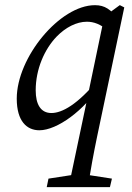

<svg xmlns="http://www.w3.org/2000/svg" viewBox="-20 -508 528 768"><path d="M137.4 13.1C208.3 13.1 317.9 -66.4 382.7 -169.8L374.7 -192.1C289.9 -88.7 227.5 -55.9 185.7 -55.9C142.8 -55.9 122.8 -90.6 122.8 -146.8C122.8 -231.3 157.7 -310.8 206.6 -361.7C242.1 -398.2 285.7 -421.1 327.5 -421.1C354.4 -421.1 382.3 -412.1 416.1 -382.4L455.8 -428.6C422.9 -470.4 399.7 -487.3 359.7 -487.3C219.4 -487.3 47 -278.6 47 -113.4C47 -22 88.2 13.1 137.4 13.1ZM166.9 240.6H419.7L427.7 206.5L310.5 188.5H290.9L173.9 206.5L166.9 240.6ZM477.1 -478.4 459.2 -487.5 397.3 -442.1 332.1 -129.6 329.2 -114.4 254.4 240.6H331.2C342.2 172.6 354.2 106.5 368.2 39.4L477.1 -478.4Z"/></svg>

Font: Source Serif Variable
Style: Italic
Weight: 389
Italic angle: -12°
Designer: Frank Grießhammer
Foundry: Adobe Systems Incorporated
Version: Version 3.001;hotconv 1.0.111;makeotfexe 2.5.65597